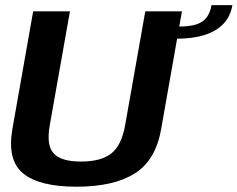

<svg xmlns="http://www.w3.org/2000/svg" viewBox="-20 -719 920 744"><path d="M277 4.5Q420.5 4.5 502 -46.8Q583.5 -98 604.5 -219L685 -675H543L465 -234.5Q451.5 -156.5 411.8 -124.8Q372 -93 294 -93Q216 -93 187.5 -125Q159 -157 173 -234.5L251 -675H108.5L28 -219Q7 -98 70 -46.8Q133 4.5 277 4.5ZM672 -616 664 -569Q726.5 -569 772 -583.2Q817.5 -597.5 845.2 -626.2Q873 -655 880.5 -699H799.5Q794.5 -669 780.2 -650.8Q766 -632.5 739.8 -624.2Q713.5 -616 672 -616Z"/></svg>

Font: Anybody UltraCondensed Thin SemiBold
Style: Italic
Weight: 600
Italic angle: -10°
Version: Version 1.111